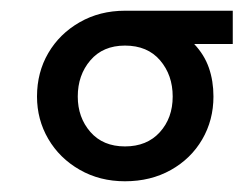

<svg xmlns="http://www.w3.org/2000/svg" viewBox="-20 -726 467 358"><path d="M213 -388Q166 -388 128.5 -409.5Q91 -431 70 -467Q49 -503 49 -546Q49 -591 70 -627Q91 -663 128.5 -684.5Q166 -706 213 -706H414V-644H342Q361 -624 369.5 -599.5Q378 -575 378 -546Q378 -502 357 -466Q336 -430 298.5 -409Q261 -388 213 -388ZM213 -453Q254 -453 278 -479.5Q302 -506 302 -546Q302 -586 278.5 -613.5Q255 -641 213 -641Q172 -641 148.5 -613.5Q125 -586 125 -546Q125 -507 148.5 -480Q172 -453 213 -453Z"/></svg>

Font: MuseoModerno Thin Medium
Style: Regular
Weight: 500
Version: Version 1.003